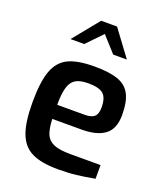

<svg xmlns="http://www.w3.org/2000/svg" viewBox="-142 -864 823 964"><g transform="rotate(20 269.5 -382.5)"><path d="M47 -268Q47 -377 68.5 -436Q90 -495 139.5 -519Q189 -543 279 -543Q358 -543 404 -527Q450 -511 471 -471.5Q492 -432 492 -361Q492 -287 449.5 -255Q407 -223 326 -223H169Q171 -171 183 -142.5Q195 -114 225.5 -101Q256 -88 314 -88H476V-15Q422 -5 379.5 0Q337 5 282 5Q193 5 142.5 -19.5Q92 -44 69.5 -102.5Q47 -161 47 -268ZM314 -298Q350 -298 366 -312Q382 -326 382 -361Q382 -413 359 -433Q336 -453 279 -453Q236 -453 212.5 -439.5Q189 -426 178.5 -393Q168 -360 168 -298ZM231 -770H316L419 -631H346L271 -714L191 -631H118Z"/></g></svg>

Font: Exo SemiBold
Style: Regular
Weight: 600
Designer: Natanael Gama
Foundry: Natanael Gama
Version: Version 1.500